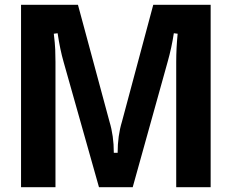

<svg xmlns="http://www.w3.org/2000/svg" viewBox="-20 -783 969 803"><path d="M68 0V-763H306L438 -274Q456 -215 456 -144H472Q472 -215 490 -274L621 -763H861V0H717V-524Q717 -582 723 -642L707 -644Q698 -584 681 -524L535 0H394L246 -524Q231 -576 221 -644L205 -642Q210 -601 211 -575.5Q212 -550 212 -524V0Z"/></svg>

Font: Open Sauce Sans
Style: Bold
Weight: 700
Designer: Alfredo Marco Pradil
Foundry: Creative Sauce Fz LLC
Version: Version 1.477